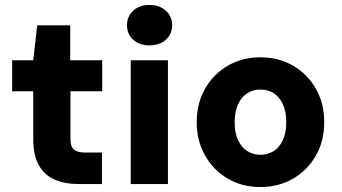

<svg xmlns="http://www.w3.org/2000/svg" viewBox="-20 -742 1377 774"><path d="M298 0Q243 0 201.5 -17.5Q160 -35 137 -75Q114 -115 114 -184V-374H29V-499H114L130 -640H263V-499H392V-374H264V-182Q264 -152 277.5 -139.5Q291 -127 324 -127H391V0Z M507 0V-499H657V0ZM583 -559Q542 -559 517 -582Q492 -605 492 -640Q492 -676 517 -699Q542 -722 583 -722Q623 -722 648.5 -699Q674 -676 674 -640Q674 -605 648.5 -582Q623 -559 583 -559Z M1029 12Q957 12 899 -21.5Q841 -55 807 -114.5Q773 -174 773 -249Q773 -326 807 -385Q841 -444 899 -477.5Q957 -511 1030 -511Q1103 -511 1161 -477.5Q1219 -444 1253 -385Q1287 -326 1287 -249Q1287 -173 1253 -114Q1219 -55 1161 -21.5Q1103 12 1029 12ZM1030 -118Q1059 -118 1082.5 -132.5Q1106 -147 1120 -176.5Q1134 -206 1134 -250Q1134 -293 1120 -322.5Q1106 -352 1083 -366.5Q1060 -381 1030 -381Q1001 -381 977.5 -366.5Q954 -352 940 -322.5Q926 -293 926 -249Q926 -206 940 -176.5Q954 -147 977.5 -132.5Q1001 -118 1030 -118Z"/></svg>

Font: DM Sans 20pt Black
Style: Regular
Weight: 900
Version: Version 4.004;gftools[0.9.30]